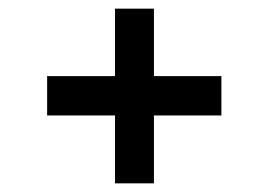

<svg xmlns="http://www.w3.org/2000/svg" viewBox="-20 -534 622 444"><path d="M89 -358H246V-514H336V-358H492V-267H336V-110H246V-267H89Z"/></svg>

Font: Lopes Sans Medium
Style: Regular
Weight: 500
Designer: Gabriel Lam, Diego Maldonado
Foundry: TypeRant, Foresti Design
Version: Version 4.000